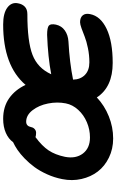

<svg xmlns="http://www.w3.org/2000/svg" viewBox="228 -962 761 1258"><g transform="rotate(-90 609.0 -333.5)"><path d="M330.1 26.9Q261.7 26.9 205.1 -0.7Q148.4 -28.3 113.5 -74Q78.6 -119.6 64.7 -180.9Q50.8 -242.2 64 -307.1Q74.2 -358.9 95.7 -406.2Q117.2 -453.6 142.8 -488.5Q168.5 -523.4 198.5 -552.5Q228.5 -581.5 255.1 -599.6Q281.7 -617.7 306.2 -628.9Q327.1 -658.7 366.9 -676.3Q406.7 -693.8 459 -693.8Q538.1 -693.8 593.8 -654.5Q649.4 -615.2 681.2 -546.9Q806.6 -693.8 1077.1 -693.8Q1150.9 -693.8 1187.7 -666.3Q1224.6 -638.7 1215.8 -596.2Q1210.9 -568.4 1193.6 -551.8Q1176.3 -535.2 1145 -535.2Q965.3 -535.2 878.2 -501.5Q791 -467.8 751 -378.9Q863.3 -400.4 1008.8 -405.8Q1056.6 -405.8 1069.8 -394.3Q1083 -382.8 1076.2 -348.1Q1067.9 -311 1038.3 -290Q1008.8 -269 966.8 -266.1Q826.7 -258.3 715.8 -235.8Q716.8 -187.5 746.6 -158.2Q776.4 -128.9 829.1 -128.9Q876 -128.9 922.1 -138.4Q968.3 -147.9 996.8 -159.4Q1025.4 -170.9 1052 -180.4Q1078.6 -189.9 1091.8 -189.9Q1122.6 -189.9 1137 -172.4Q1151.4 -154.8 1145 -124Q1131.8 -55.7 1048.6 -15.9Q965.3 23.9 825.2 23.9Q667 23.9 599.1 -80.1Q545.9 -29.8 475.3 -1.5Q404.8 26.9 330.1 26.9ZM210 -289.1Q196.3 -218.3 231.4 -171.6Q266.6 -125 336.9 -125Q388.7 -125 436.5 -145.3Q484.4 -165.5 517.8 -202.1Q551.3 -238.8 560.1 -283.2Q571.3 -339.8 559.3 -399.9Q547.4 -460 515.1 -501.5Q482.9 -543 439.9 -543Q411.6 -543 404.8 -511.2Q401.9 -495.6 391.1 -486.8Q380.4 -478 368.2 -478Q350.6 -478 338.9 -481.9Q280.8 -439 252.2 -396.2Q223.6 -353.5 210 -289.1Z"/></g></svg>

Font: Shantell Sans Irregular Bouncy
Style: Bold Italic
Weight: 700
Italic angle: -11.31°
Designer: Stephen Nixon, Anya Danilova, Shantell Martin
Foundry: Arrow Type
Version: Version 1.006;[9816181b4]